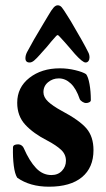

<svg xmlns="http://www.w3.org/2000/svg" viewBox="-20 -691 400 725"><path d="M28 0ZM45 -20Q36 -34 32 -65.5Q28 -97 29 -134Q29 -146 49 -146Q56 -146 62 -141.5Q68 -137 70 -131Q91 -83 116 -56.5Q141 -30 174 -30Q199 -30 214 -46Q229 -62 229 -84Q229 -108 211 -125Q193 -142 159 -160Q106 -187 75.5 -220Q45 -253 45 -303Q45 -361 91 -397Q137 -433 206 -433Q236 -433 264.5 -426Q293 -419 305 -411Q313 -401 318 -373.5Q323 -346 323 -313Q323 -308 317.5 -305Q312 -302 305 -302Q298 -302 290.5 -307Q283 -312 281 -317Q268 -356 247.5 -375.5Q227 -395 202 -395Q179 -395 161.5 -380.5Q144 -366 144 -343Q144 -324 161.5 -307.5Q179 -291 212 -273Q280 -237 306.5 -206Q333 -175 333 -124Q333 -58 289.5 -22Q246 14 165 14Q93 14 45 -20ZM233 -634Q248 -610 248 -610Q297 -527 313 -494Q318 -485 318 -474Q318 -466 314 -460.5Q310 -455 303 -455Q292 -455 263 -487Q257 -494 239 -515Q221 -536 203 -555Q200 -558 198 -558.5Q196 -559 192 -555Q172 -533 157 -514Q130 -484 133 -487Q118 -470 109 -462.5Q100 -455 92 -455Q76 -455 76 -471Q76 -482 82 -494Q104 -536 144 -602Q162 -632 162 -632Q174 -653 182 -662Q190 -671 198 -671Q207 -671 213.5 -663Q220 -655 233 -634Z"/></svg>

Font: EB Garamond
Style: Bold
Weight: 700
Designer: Georg Duffner and Octavio Pardo
Foundry: Georg Duffner
Version: Version 1.000; ttfautohint (v1.6)